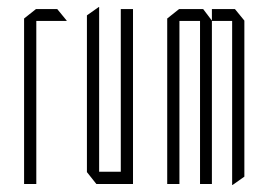

<svg xmlns="http://www.w3.org/2000/svg" viewBox="-20 -527 770 550"><path d="M49 0V-474L83 -501H84V0ZM84 -467V-501H144L171 -468V-467Z M326 0V-501H361V0H327ZM256 0 229 -34V-35H326V0ZM229 -35V-483L263 -507H264V-35Z M459 0V-474L493 -501H494V0ZM553 0V-467H587V0ZM494 -467V-501H562L587 -468V-467ZM645 3V-467H680V-21L646 3ZM587 -467V-501H653L680 -468V-467Z"/></svg>

Font: Foldit ExtraLight
Style: Regular
Weight: 250
Version: Version 1.003